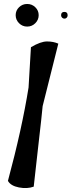

<svg xmlns="http://www.w3.org/2000/svg" viewBox="-20 -948 361 968"><path d="M136 -710Q185 -739 217 -739Q249 -739 274 -728L195 -413Q190 -359 174 -221Q158 -83 150 -7Q117 5 75.5 -3Q34 -11 20 -36Q91 -300 124 -507ZM76 -911.5Q93 -928 117 -928Q141 -928 158 -911.5Q175 -895 175 -871.5Q175 -848 158 -831Q141 -814 117 -814Q93 -814 76 -831Q59 -848 59 -871.5Q59 -895 76 -911.5ZM288 -871Q288 -888 304.5 -888Q321 -888 321 -871Q321 -864 316.5 -859Q312 -854 305 -854Q298 -854 293 -859Q288 -864 288 -871Z"/></svg>

Font: Tillana Medium
Style: Regular
Weight: 500
Designer: Lipi Raval (Devanagari, Latin), Jonny Pinhorn (Latin)
Foundry: Indian Type Foundry
Version: Version 2.003;PS 1.0;hotconv 1.0.79;makeotf.lib2.5.61930; tt